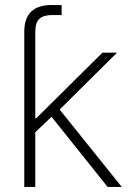

<svg xmlns="http://www.w3.org/2000/svg" viewBox="-20 -737 513 757"><path d="M75.7 -418V-611.8Q75.7 -665 103 -691.2Q130.4 -717.3 183.1 -717.3Q192.9 -717.3 203.6 -717Q214.4 -716.8 223.1 -716.8V-677.7Q214.4 -677.7 203.6 -677.7Q192.9 -677.7 186.5 -677.7Q150.9 -677.7 135 -662.6Q119.1 -647.5 119.1 -611.8V-418ZM113.3 -210V-270.5H122.6L383.8 -529.3H441.4L203.6 -293.5L198.7 -291.5ZM75.7 0V-529.3H119.1V0ZM404.3 0 174.8 -287.1 206.1 -316.4 460 0Z"/></svg>

Font: Inter 24pt ExtraLight
Style: Regular
Weight: 250
Designer: Rasmus Andersson
Foundry: rsms
Version: Version 4.001;git-66647c0bb